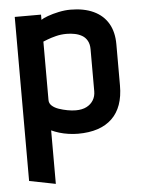

<svg xmlns="http://www.w3.org/2000/svg" viewBox="-52 -553 595 808"><g transform="rotate(-5 245.0 -148.5)"><path d="M456 -175V-349Q456 -401 435 -437Q414 -473 373.5 -492Q333 -511 276 -511Q252 -511 226 -505.5Q200 -500 179.5 -492.5Q159 -485 151 -479V-501H40V192L151 214V-12Q166 -5 184 0.5Q202 6 223 9Q244 12 263 12Q357 12 406.5 -35.5Q456 -83 456 -175ZM346 -338V-160Q346 -139 336 -122.5Q326 -106 307.5 -96.5Q289 -87 262 -87Q246 -87 227 -90.5Q208 -94 190.5 -100Q173 -106 162 -116Q151 -126 151 -140V-387Q156 -389 170 -394.5Q184 -400 205.5 -405.5Q227 -411 251 -411Q269 -411 286 -407.5Q303 -404 316.5 -396Q330 -388 338 -373.5Q346 -359 346 -338Z"/></g></svg>

Font: Advent Pro Expanded
Style: Bold
Weight: 700
Width: 7
Designer: VivaRado, Andreas Kalpakidis
Foundry: VivaRado, Andreas Kalpakidis
Version: Version 3.000